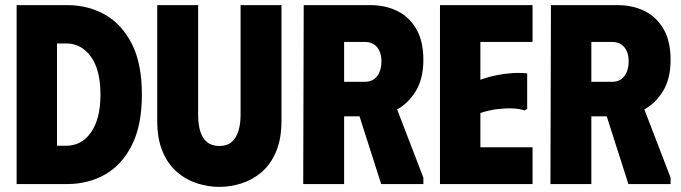

<svg xmlns="http://www.w3.org/2000/svg" viewBox="-20 -720 2663 751"><path d="M242 -700H45V0H242Q325 0 391 -37.5Q457 -75 496 -152.5Q535 -230 535 -350Q535 -471 496 -548Q457 -625 391 -662.5Q325 -700 242 -700ZM240 -150H203V-550H240Q298 -550 335.5 -498.5Q373 -447 373 -350Q373 -255 336 -202.5Q299 -150 240 -150Z M1081 -248V-700H921V-270Q921 -235 912.5 -207.5Q904 -180 886 -164.5Q868 -149 838 -149Q808 -149 789.5 -164.5Q771 -180 763 -207.5Q755 -235 755 -270V-700H595V-248Q595 -176 616.5 -126Q638 -76 673.5 -46Q709 -16 752 -2.5Q795 11 838 11Q881 11 924 -2.5Q967 -16 1002.5 -46Q1038 -76 1059.5 -126Q1081 -176 1081 -248Z M1168 -700H1326V0H1166ZM1428 -700Q1488 -700 1535 -676.5Q1582 -653 1609 -605.5Q1636 -558 1636 -486Q1636 -412 1606 -363Q1576 -314 1528.5 -289.5Q1481 -265 1428 -265H1245V-700ZM1326 -400H1407Q1428 -400 1442.5 -410Q1457 -420 1464.5 -438.5Q1472 -457 1472 -480Q1472 -503 1464.5 -520Q1457 -537 1442.5 -546.5Q1428 -556 1407 -556H1326ZM1359 -350H1511L1636 -25V0H1471Z M2063 -700V-556H1859V-408Q1889 -419 1921 -425.5Q1953 -432 1984 -434Q2015 -436 2042 -433V-294L2032 -288Q2011 -295 1983.5 -296Q1956 -297 1924 -293Q1892 -289 1859 -278V-144H2063V0H1701V-700Z M2135 -700H2293V0H2133ZM2395 -700Q2455 -700 2502 -676.5Q2549 -653 2576 -605.5Q2603 -558 2603 -486Q2603 -412 2573 -363Q2543 -314 2495.5 -289.5Q2448 -265 2395 -265H2212V-700ZM2293 -400H2374Q2395 -400 2409.5 -410Q2424 -420 2431.5 -438.5Q2439 -457 2439 -480Q2439 -503 2431.5 -520Q2424 -537 2409.5 -546.5Q2395 -556 2374 -556H2293ZM2326 -350H2478L2603 -25V0H2438Z"/></svg>

Font: Phudu
Style: Bold
Weight: 700
Version: Version 1.005;gftools[0.9.23]